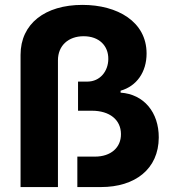

<svg xmlns="http://www.w3.org/2000/svg" viewBox="-20 -757 704 777"><path d="M63.2 -535.2V0H214.5V-513.1C214.5 -572.1 256.4 -610.4 318.5 -610.4C381.4 -610.4 419 -571.4 418.3 -518.1C418 -468.8 384.9 -426.8 333.5 -426.8H295.8V-308.9H351.9C424.4 -308.9 469.1 -271.7 469.5 -214.8C470.2 -159.8 428.6 -123.2 364.3 -123.2H293V0H388.5C526.6 0 621.8 -72.8 622.5 -200.3C622.9 -302.2 562.5 -375.7 468 -382.1V-389.9C533 -408.4 573.2 -465.2 573.2 -540.5C573.2 -669.7 454.9 -737.2 313.6 -737.2C162.3 -737.2 63.2 -660.9 63.2 -535.2Z"/></svg>

Font: Margiela Sans
Style: Bold
Weight: 700
Designer: Stefan Endress, Andreas Faust
Version: Version 1.100;FEAKit 1.0